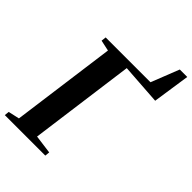

<svg xmlns="http://www.w3.org/2000/svg" viewBox="-268 -1024 1130 1130"><g transform="rotate(45 297.0 -459.0)"><path d="M-3 0 0 -29.5 69.5 -45 157.5 -698 90 -712.5 93.5 -743H466.5L535.5 -918H597.5L563 -685.5L309 -703L220.5 -45L337 -29.5L334 0Z"/></g></svg>

Font: Merriweather 96pt
Style: Bold Italic
Weight: 700
Italic angle: -7.8°
Version: Version 2.101